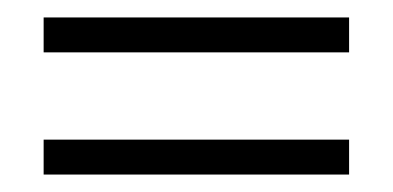

<svg xmlns="http://www.w3.org/2000/svg" viewBox="-20 -410 450 220"><path d="M380 -250V-210H30V-250ZM380 -390V-350H30V-390Z"/></svg>

Font: Oranienbaum
Style: Regular
Weight: 400
Designer: Oleg Pospelov and Jovanny Lemonad
Foundry: Oleg Pospelov and jovanny Lemonad
Version: Version 1.001; ttfautohint (v0.91) -l 8 -r 50 -G 200 -x 0 -w